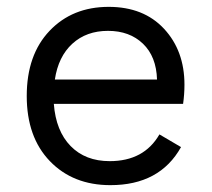

<svg xmlns="http://www.w3.org/2000/svg" viewBox="-20 -530 617 560"><path d="M518 -283Q518 -255 514 -227H137Q143 -148 186 -104Q229 -60 300 -60Q400 -60 445 -138L508 -101Q446 10 302 10Q193 10 125.5 -60Q58 -130 58 -250Q58 -370 124.5 -440Q191 -510 297 -510Q399 -510 458.5 -446Q518 -382 518 -283ZM140 -298H438Q436 -365 397 -402.5Q358 -440 295 -440Q232 -440 191 -402.5Q150 -365 140 -298Z"/></svg>

Font: Elaine Sans
Style: Regular
Weight: 400
Designer: Wei Huang
Foundry: Wei Huang
Version: Version 2.001;December 24, 2019;FontCreator 12.0.0.2547 64-b